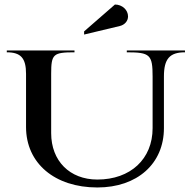

<svg xmlns="http://www.w3.org/2000/svg" viewBox="-20 -823 847 848"><path d="M351.5 -670.4 509.5 -708.2C530.5 -713.3 545.5 -730 545.5 -750.4C545.5 -779.4 519.6 -803 487.6 -803L351.5 -684.4ZM10 -592C72 -592 95 -566.2 95 -497V-262C95 -102.2 221.5 5 410 5C586.4 5 704 -100.2 704 -257V-485C704 -562.9 729.1 -592 797 -592V-600H540V-592C642.6 -592 654 -581.3 654 -485V-257C654 -120.8 556.4 -30 410 -30C287.9 -30 206 -112.3 206 -235V-497C206 -584 214.8 -592 309 -592V-600H10Z"/></svg>

Font: Prida01
Style: Bold
Weight: 700
Designer: gluk
Foundry: gluk
Version: Version 00.072